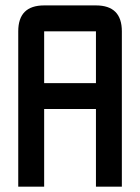

<svg xmlns="http://www.w3.org/2000/svg" viewBox="-20 -704 528 724"><path d="M146.5 -683.6H341.8Q439.5 -683.6 439.5 -585.9V0H341.8V-293H146.5V0H48.8V-585.9Q48.8 -683.6 146.5 -683.6ZM341.8 -585.9H146.5V-390.6H341.8Z"/></svg>

Font: BabelStone Runic Berhtwald
Style: Regular
Weight: 400
Designer: Andrew West
Foundry: BabelStone
Version: Version 7.004;November 9, 2023